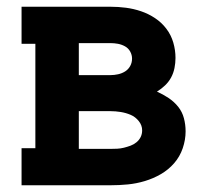

<svg xmlns="http://www.w3.org/2000/svg" viewBox="-20 -550 640 570"><path d="M44 0V-110H85V-420H44V-530H308Q331 -530 354 -527Q377 -524 399 -516.5Q421 -509 440.5 -496Q460 -483 474 -464.5Q488 -446 494.5 -423.5Q501 -401 501 -378Q501 -363 498 -348Q495 -333 488 -320Q481 -307 470 -296.5Q459 -286 446 -278Q464 -270 480.5 -259Q497 -248 509 -233Q521 -218 526 -199Q531 -180 531 -160Q531 -135 522.5 -110Q514 -85 497 -65.5Q480 -46 457.5 -33Q435 -20 410 -12.5Q385 -5 359.5 -2.5Q334 0 308 0ZM308 -327Q319 -327 330.5 -329.5Q342 -332 351.5 -338Q361 -344 366.5 -354Q372 -364 372 -376Q372 -387 366.5 -397Q361 -407 351 -412.5Q341 -418 330 -420Q319 -422 308 -422H214V-327ZM214 -108H308Q318 -108 328 -108.5Q338 -109 348 -111.5Q358 -114 367.5 -117.5Q377 -121 385 -127.5Q393 -134 397.5 -143Q402 -152 402 -163Q402 -178 392 -190.5Q382 -203 368 -209Q354 -215 338.5 -217.5Q323 -220 308 -220H214Z"/></svg>

Font: Iosevka Slab XBdEx
Style: Regular
Weight: 800
Width: 7
Monospace: yes
Designer: Belleve Invis
Foundry: Belleve Invis
Version: Version 11.1.0; ttfautohint (v1.8.3)